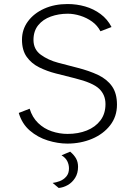

<svg xmlns="http://www.w3.org/2000/svg" viewBox="-20 -700 672 952"><path d="M314 12Q267 12 217 -3.5Q167 -19 128 -52.5Q89 -86 73 -140L127 -161Q140 -118 169 -90Q198 -62 236.5 -49Q275 -36 315 -36Q368 -36 410.5 -53Q453 -70 478 -103Q503 -136 503 -184Q503 -230 471.5 -260Q440 -290 351 -312L256 -336Q213 -347 174.5 -366Q136 -385 112.5 -418Q89 -451 89 -503Q89 -554 118.5 -594Q148 -634 199 -657Q250 -680 315 -680Q360 -680 402 -668Q444 -656 478.5 -630.5Q513 -605 533 -566L478 -545Q463 -574 436.5 -593Q410 -612 378 -622Q346 -632 316 -632Q271 -632 232 -618Q193 -604 169.5 -575Q146 -546 146 -502Q146 -455 182.5 -428.5Q219 -402 268 -389L364 -364Q423 -349 467 -328Q511 -307 535.5 -272Q560 -237 560 -181Q560 -122 526 -78.5Q492 -35 436 -11.5Q380 12 314 12ZM271 232 241 207Q258 205 276.5 198Q295 191 308.5 175.5Q322 160 322 135Q322 116 313.5 99Q305 82 285 70L328 52Q348 69 357.5 86.5Q367 104 367 127Q367 159 352.5 182Q338 205 316 217.5Q294 230 271 232Z"/></svg>

Font: Atkinson Hyperlegible Mono ExtraLight
Style: Regular
Weight: 200
Monospace: yes
Designer: Elliott Scott, Megan Eiswerth, Linus Boman, Theodore Petrosky, Letters from Sweden
Foundry: Applied Design Works, Letters from Sweden
Version: Version 2.001